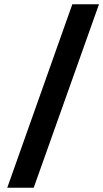

<svg xmlns="http://www.w3.org/2000/svg" viewBox="-20 -810 484 900"><path d="M444 -790 138 70H14L319 -790Z"/></svg>

Font: Prodigy Sans SemiBold
Style: Regular
Weight: 600
Designer: Wei Huang
Foundry: Wei Huang
Version: Version 1.003; ttfautohint (v1.8.3)